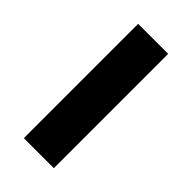

<svg xmlns="http://www.w3.org/2000/svg" viewBox="15 -174 570 570"><g transform="rotate(-45 300.0 111.0)"><path d="M60 174V48H540V174Z"/></g></svg>

Font: Source Code Pro ExtraLight Black
Style: Regular
Weight: 900
Monospace: yes
Version: Version 1.018;hotconv 1.0.116;makeotfexe 2.5.65601